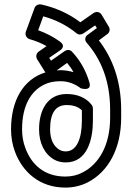

<svg xmlns="http://www.w3.org/2000/svg" viewBox="-20 -815 610 870"><path d="M237 -496 284 -530C295 -517 305 -503 313 -488C296 -493 275 -497 254 -497C248 -497 243 -496 237 -496ZM30 -229C30 -193 36 -159 48 -127C82 -36 159 35 276 35C312 35 347 27 378 11C471 -37 529 -142 529 -282V-317C529 -452 488 -554 428 -632L467 -661C477 -668 480 -683 473 -694L440 -749C431 -763 415 -763 404 -756L344 -714C293 -753 233 -780 166 -795C156 -797 142 -792 137 -780L97 -671C92 -656 101 -642 113 -638C141 -630 166 -620 191 -606L155 -581C145 -574 141 -559 148 -547L183 -491C184 -490 185 -488 186 -487C85 -456 30 -359 30 -229ZM251 -627C222 -648 187 -666 153 -678L176 -741C234 -725 283 -700 327 -664C336 -656 349 -658 357 -663L411 -700L419 -688L377 -657C368 -651 360 -636 373 -621C435 -550 479 -453 479 -317V-282C479 -155 427 -71 355 -34C331 -21 305 -15 276 -15C182 -15 123 -68 95 -144C85 -170 80 -198 80 -229C80 -336 120 -403 181 -432C201 -442 225 -447 254 -447C292 -447 322 -433 346 -415C346 -415 398 -398 385 -442C368 -499 341 -544 306 -581C297 -591 283 -590 274 -584L211 -540L203 -553L251 -586C251 -586 283 -604 251 -627ZM282 -389C193 -389 157 -313 157 -229C157 -166 182 -117 225 -92C241 -83 259 -79 278 -79C377 -79 401 -186 401 -268V-324C401 -329 399 -335 396 -339C371 -372 331 -389 282 -389ZM282 -339C316 -339 337 -329 351 -315V-268C351 -184 326 -129 278 -129C266 -129 257 -132 250 -136C226 -150 207 -179 207 -229C207 -303 232 -339 282 -339Z"/></svg>

Font: Asimov
Style: NarOu
Weight: 500
Designer: Google
Version: Version 2.000980; 2014